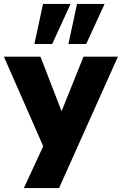

<svg xmlns="http://www.w3.org/2000/svg" viewBox="-31 -782 623 982"><path d="M91 180 190 -34 -11 -492H176L284 -213L396 -492H572L271 180ZM319 -557 363 -762H504L410 -557ZM145 -557 189 -762H330L236 -557Z"/></svg>

Font: Nunito Sans Black
Style: Regular
Weight: 900
Designer: Vernon Adams
Foundry: Vernon Adams
Version: Version 3.006; ttfautohint (v1.8.3)